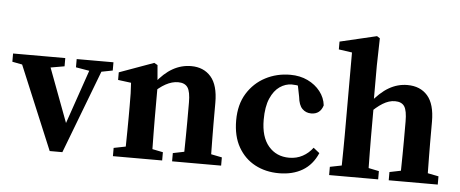

<svg xmlns="http://www.w3.org/2000/svg" viewBox="-52 -783 2166 905"><g transform="rotate(5 1031.5 -330.0)"><path d="M208 2 23 -441H159L283 -110H264L378 -441H437L268 2ZM-4 -402V-441H243V-402L151 -386H80ZM297 -402V-441H471V-402L399 -388H379Z M839 0Q840 -21 840.5 -55Q841 -89 841.5 -126.5Q842 -164 842 -193V-283Q842 -334 828.5 -354Q815 -374 783 -374Q726 -374 662 -308L655 -360H672Q710 -409 751 -432Q792 -455 838 -455Q897 -455 931.5 -415.5Q966 -376 966 -293V-193Q966 -164 966.5 -126.5Q967 -89 967.5 -55Q968 -21 969 0ZM507 0V-39L597 -57H651L740 -39V0ZM562 0Q563 -21 563.5 -55.5Q564 -90 564.5 -127.5Q565 -165 565 -193V-243Q565 -281 564.5 -302.5Q564 -324 562 -352L500 -360V-396L663 -455L679 -446L688 -342V-193Q688 -165 688.5 -127.5Q689 -90 689.5 -55.5Q690 -21 691 0ZM787 0V-39L875 -57H929L1019 -39V0Z M1293 12Q1230 12 1180 -14.5Q1130 -41 1100.5 -92.5Q1071 -144 1071 -219Q1071 -294 1103.5 -346.5Q1136 -399 1189.5 -427Q1243 -455 1307 -455Q1353 -455 1389.5 -437.5Q1426 -420 1449 -390.5Q1472 -361 1476 -325Q1463 -282 1420 -282Q1395 -282 1378 -299Q1361 -316 1357 -355L1343 -425L1403 -389Q1360 -410 1318 -410Q1288 -410 1261 -391.5Q1234 -373 1217 -334Q1200 -295 1200 -233Q1200 -152 1237 -108.5Q1274 -65 1335 -65Q1370 -65 1398.5 -80.5Q1427 -96 1446 -122L1475 -99Q1451 -43 1404.5 -15.5Q1358 12 1293 12Z M1530 0V-39L1620 -57H1674L1762 -39V0ZM1584 0Q1585 -21 1585.5 -55.5Q1586 -90 1586.5 -127.5Q1587 -165 1587 -193V-585L1524 -594V-631L1698 -672L1712 -663L1709 -534V-347L1711 -335V-193Q1711 -165 1711.5 -127.5Q1712 -90 1712.5 -55.5Q1713 -21 1714 0ZM1812 0V-39L1900 -57H1953L2044 -39V0ZM1864 0Q1865 -21 1865.5 -55Q1866 -89 1866.5 -126.5Q1867 -164 1867 -193V-283Q1867 -334 1854 -354Q1841 -374 1809 -374Q1781 -374 1751.5 -356Q1722 -338 1689 -303L1677 -355H1691Q1732 -407 1773.5 -431Q1815 -455 1861 -455Q1922 -455 1956.5 -415.5Q1991 -376 1991 -293V-193Q1991 -164 1991.5 -126.5Q1992 -89 1992.5 -55Q1993 -21 1994 0Z"/></g></svg>

Font: Lisu Bosa Black
Style: Regular
Weight: 900
Designer: David Morse, Annie Olsen, Victor Gaultney, Frank Grießhammer (Latin)
Foundry: SIL International
Version: Version 2.000